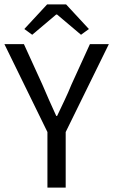

<svg xmlns="http://www.w3.org/2000/svg" viewBox="-21 -858 518 878"><path d="M195.9 0V-254.2L-0.9 -656.3H88.3L172.8 -471.1Q188.4 -434.5 203.7 -399.8Q219.1 -365.1 236.2 -327.9H240.2Q257.8 -365.1 274.3 -399.8Q290.9 -434.5 305.7 -471.1L390.2 -656.3H476.8L279.4 -254.2V0ZM126.3 -699 90.2 -725.3 194.4 -837.8H281.3L385.5 -725.3L349.5 -699L239.9 -791.6H235.9Z"/></svg>

Font: Source Sans 3 Variable
Style: Regular
Weight: 200
Designer: Paul D. Hunt
Foundry: Adobe Systems Incorporated
Version: Version 3.026